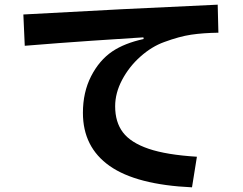

<svg xmlns="http://www.w3.org/2000/svg" viewBox="-20 -763 1040 822"><path d="M802 39Q564 28 449.5 -52.5Q335 -133 335 -280Q335 -368 370 -436.5Q405 -505 461 -543Q513 -578 595 -596L594 -603L561 -601Q511 -598 371.5 -588.5Q232 -579 86 -567L80 -701Q507 -725 912 -743L915 -623Q849 -622 798.5 -614.5Q748 -607 683 -583Q630 -564 581.5 -521Q533 -478 503 -421.5Q473 -365 473 -308Q473 -240 506.5 -196Q540 -152 616.5 -126Q693 -100 823 -92Z"/></svg>

Font: IBM Plex Sans JP
Style: Bold
Weight: 700
Designer: Mike Abbink; Paul van der Laan; Pieter van Rosmalen; Wujin Sim; Yejin Wi; Jinhee Kim; Boomi Park; Yona Kim; Kichan Ma
Foundry: Sandoll Inc.
Version: Version 1.001